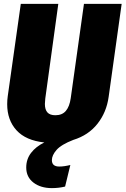

<svg xmlns="http://www.w3.org/2000/svg" viewBox="-20 -716 646 988"><path d="M606 -696 539 -217Q528 -138 481.5 -79Q435 -20 357 4Q295 28 271 55.5Q247 83 247 108Q247 141 285 141Q310 141 342 133L315 244Q283 252 247 252Q189 252 152 223.5Q115 195 115 146Q115 103 140 70.5Q165 38 208 17Q113 7 65 -45.5Q17 -98 17 -180Q17 -201 20 -222L87 -696H280L213 -209Q211 -189 211 -181Q211 -152 224 -137.5Q237 -123 265 -123Q300 -123 319 -145.5Q338 -168 344 -211L412 -696Z"/></svg>

Font: Fira Sans Condensed Black
Style: Italic
Weight: 900
Width: 3
Italic angle: -8°
Designer: Carrois Corporate & Edenspiekermann AG
Foundry: Carrois Corporate GbR & Edenspiekermann AG
Version: Version 4.203